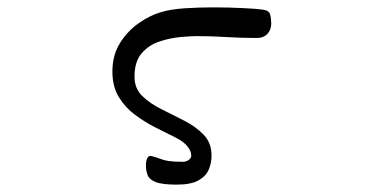

<svg xmlns="http://www.w3.org/2000/svg" viewBox="-20 -499 1040 521"><path d="M672 -396Q635 -396 593.5 -398.5Q552 -401 514 -401Q498 -401 470 -398.5Q442 -396 413 -386.5Q384 -377 364.5 -354.5Q345 -332 345 -291Q345 -259 366 -238.5Q387 -218 418.5 -202.5Q450 -187 481 -171Q512 -155 533 -133Q554 -111 554 -77Q554 -57 546.5 -39Q539 -21 518.5 -9.5Q498 2 460 2Q420 2 402.5 -5Q385 -12 380.5 -24Q376 -36 376 -50Q376 -61 379 -68.5Q382 -76 389 -76Q390 -76 391 -75.5Q392 -75 393 -75Q408 -71 416.5 -67.5Q425 -64 438 -62Q451 -60 477 -60Q485 -60 492 -65Q499 -70 499 -77Q499 -88 490 -100Q480 -114 456 -126Q432 -138 403 -152.5Q374 -167 347 -187Q320 -207 302.5 -235.5Q285 -264 285 -305Q285 -349 305.5 -382Q326 -415 357 -436.5Q388 -458 417 -466Q443 -474 481 -476.5Q519 -479 558 -479Q600 -479 640 -477Q680 -475 692 -473Q710 -471 713 -460Q716 -449 716 -435Q716 -419 706.5 -408Q697 -397 681 -396Z"/></svg>

Font: Moon Stars Kai T HW
Style: Regular
Weight: 400
Designer: GuiWonder
Version: Version 1.101